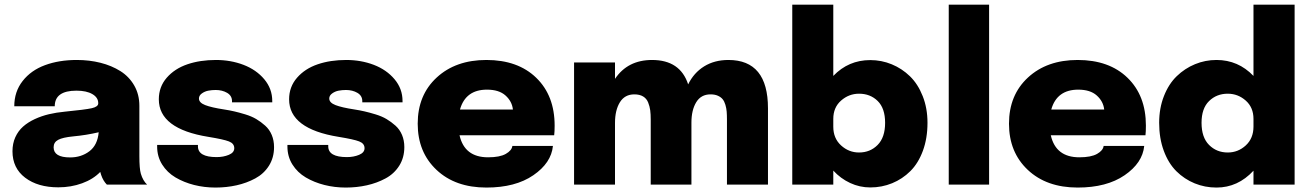

<svg xmlns="http://www.w3.org/2000/svg" viewBox="-20 -802 5696 834"><path d="M233.4 11.7Q144.5 11.7 89.4 -30Q34.2 -71.8 34.2 -145Q34.2 -178.7 46.6 -206.1Q59.1 -233.4 80.3 -252.2Q101.6 -271 131.1 -284.7Q160.6 -298.3 192.6 -305.9Q224.6 -313.5 261.2 -316.9Q350.6 -325.7 378.7 -332Q406.7 -338.4 406.7 -353V-354Q406.7 -378.4 381.1 -393.3Q355.5 -408.2 312 -408.2Q217.8 -408.2 217.8 -340.3H42Q42 -403.8 78.4 -450.2Q114.7 -496.6 175.5 -519Q236.3 -541.5 313.5 -541.5Q368.2 -541.5 416.5 -529.3Q464.8 -517.1 502.9 -493.2Q541 -469.2 563.2 -430.4Q585.4 -391.6 585.4 -342.3V-124.5Q585.4 -68.8 591.8 -47.4Q601.1 -16.6 619.1 0H444.3Q428.2 -16.1 419.4 -42Q416.5 -50.8 415.5 -55.2Q384.8 -23.4 336.7 -5.9Q288.6 11.7 233.4 11.7ZM284.7 -118.2Q333 -118.2 368.4 -145Q403.8 -171.9 408.7 -227.5Q355 -214.8 297.4 -209.5Q252.4 -205.1 232.7 -194.6Q212.9 -184.1 212.9 -162.1Q212.9 -118.2 284.7 -118.2Z M916 12.7Q867.7 12.7 823.2 1.5Q778.8 -9.8 742.4 -31.2Q706.1 -52.7 684.3 -87.4Q662.6 -122.1 662.6 -165.5V-172.4H839.8V-166.5Q839.8 -119.6 920.9 -119.6Q950.2 -119.6 973.9 -129.4Q997.6 -139.2 997.6 -158.2Q997.6 -178.7 974.4 -187.7Q951.2 -196.8 885.3 -207.5Q669.9 -242.2 669.9 -370.6Q669.9 -424.8 704.3 -464.4Q738.8 -503.9 793.9 -522.7Q849.1 -541.5 918 -541.5Q982.4 -541.5 1037.8 -520.3Q1093.3 -499 1127.9 -457.8Q1162.6 -416.5 1162.6 -363.3V-357.4H987.8V-362.8Q987.8 -386.2 966.6 -398.7Q945.3 -411.1 917 -411.1Q900.4 -411.1 885 -408.2Q869.6 -405.3 856.9 -396.2Q844.2 -387.2 844.2 -374Q844.2 -356 871.3 -345.5Q898.4 -335 952.6 -326.7Q977.5 -322.8 997.8 -318.1Q1018.1 -313.5 1045.4 -305.2Q1072.8 -296.9 1093 -284.9Q1113.3 -272.9 1131.8 -256.3Q1150.4 -239.7 1160.4 -215.8Q1170.4 -191.9 1170.4 -163.1Q1170.4 -117.2 1148.2 -82Q1126 -46.9 1088.6 -26.9Q1051.3 -6.8 1007.6 2.9Q963.9 12.7 916 12.7Z M1481.9 12.7Q1433.6 12.7 1389.2 1.5Q1344.7 -9.8 1308.3 -31.2Q1272 -52.7 1250.2 -87.4Q1228.5 -122.1 1228.5 -165.5V-172.4H1405.8V-166.5Q1405.8 -119.6 1486.8 -119.6Q1516.1 -119.6 1539.8 -129.4Q1563.5 -139.2 1563.5 -158.2Q1563.5 -178.7 1540.3 -187.7Q1517.1 -196.8 1451.2 -207.5Q1235.8 -242.2 1235.8 -370.6Q1235.8 -424.8 1270.3 -464.4Q1304.7 -503.9 1359.9 -522.7Q1415 -541.5 1483.9 -541.5Q1548.3 -541.5 1603.8 -520.3Q1659.2 -499 1693.8 -457.8Q1728.5 -416.5 1728.5 -363.3V-357.4H1553.7V-362.8Q1553.7 -386.2 1532.5 -398.7Q1511.2 -411.1 1482.9 -411.1Q1466.3 -411.1 1450.9 -408.2Q1435.5 -405.3 1422.9 -396.2Q1410.2 -387.2 1410.2 -374Q1410.2 -356 1437.3 -345.5Q1464.4 -335 1518.6 -326.7Q1543.5 -322.8 1563.7 -318.1Q1584 -313.5 1611.3 -305.2Q1638.7 -296.9 1658.9 -284.9Q1679.2 -272.9 1697.8 -256.3Q1716.3 -239.7 1726.3 -215.8Q1736.3 -191.9 1736.3 -163.1Q1736.3 -117.2 1714.1 -82Q1691.9 -46.9 1654.5 -26.9Q1617.2 -6.8 1573.5 2.9Q1529.8 12.7 1481.9 12.7Z M2381.8 -168Q2374.5 -94.2 2296.6 -40.8Q2218.8 12.7 2092.8 12.7Q1957.5 12.7 1876 -64.2Q1794.4 -141.1 1794.4 -264.6Q1794.4 -389.2 1877 -465.3Q1959.5 -541.5 2092.8 -541.5Q2229.5 -541.5 2309.3 -464.1Q2389.2 -386.7 2389.2 -256.3Q2389.2 -230 2387.2 -214.4H1976.1Q1997.6 -118.7 2100.1 -118.7Q2150.9 -118.7 2177 -133.5Q2203.1 -148.4 2205.6 -168ZM2095.2 -412.6Q2002.4 -412.6 1978 -326.2H2208Q2204.1 -361.8 2175.8 -387.2Q2147.5 -412.6 2095.2 -412.6Z M2473.6 0V-530.8H2651.4V-459.5Q2706.5 -541.5 2812.5 -541.5Q2934.6 -541.5 2969.2 -435.5Q2993.7 -485.8 3038.6 -513.7Q3083.5 -541.5 3144 -541.5Q3315.9 -541.5 3315.9 -331.5V0H3137.7V-282.7Q3137.7 -302.7 3136.5 -317.4Q3135.3 -332 3130.9 -346.9Q3126.5 -361.8 3118.9 -371.1Q3111.3 -380.4 3098.1 -386.2Q3085 -392.1 3066.4 -392.1Q3024.9 -392.1 3004.2 -357.9Q2983.4 -323.7 2983.4 -269.5V0H2806.6V-282.2Q2806.6 -306.2 2804.4 -323Q2802.2 -339.8 2795.4 -356.9Q2788.6 -374 2773.4 -383.1Q2758.3 -392.1 2735.4 -392.1Q2693.8 -392.1 2672.6 -357.7Q2651.4 -323.2 2651.4 -268.1V0Z M3421.4 0V-781.7H3599.6V-472.2Q3665.5 -541 3760.3 -541Q3809.1 -541 3853.5 -522.7Q3897.9 -504.4 3932.6 -470.7Q3967.3 -437 3988 -384.5Q4008.8 -332 4008.8 -268.6Q4008.8 -201.2 3988.8 -147Q3968.8 -92.8 3934.3 -58.6Q3899.9 -24.4 3855.2 -6.1Q3810.5 12.2 3760.3 12.2Q3714.4 12.2 3672.9 -7.1Q3631.3 -26.4 3599.6 -61V0ZM3711.4 -395Q3667.5 -395 3633.5 -365.2Q3599.6 -335.4 3599.6 -285.6V-251.5Q3599.6 -201.2 3633.3 -170.4Q3667 -139.6 3711.4 -139.6Q3759.8 -139.6 3792.2 -172.4Q3824.7 -205.1 3824.7 -268.6Q3824.7 -331.5 3792.5 -363.3Q3760.3 -395 3711.4 -395Z M4276.4 -781.7V0H4101.1V-781.7Z M4950.2 -168Q4942.9 -94.2 4865 -40.8Q4787.1 12.7 4661.1 12.7Q4525.9 12.7 4444.3 -64.2Q4362.8 -141.1 4362.8 -264.6Q4362.8 -389.2 4445.3 -465.3Q4527.8 -541.5 4661.1 -541.5Q4797.9 -541.5 4877.7 -464.1Q4957.5 -386.7 4957.5 -256.3Q4957.5 -230 4955.6 -214.4H4544.4Q4565.9 -118.7 4668.5 -118.7Q4719.2 -118.7 4745.4 -133.5Q4771.5 -148.4 4773.9 -168ZM4663.6 -412.6Q4570.8 -412.6 4546.4 -326.2H4776.4Q4772.5 -361.8 4744.1 -387.2Q4715.8 -412.6 4663.6 -412.6Z M5264.2 12.7Q5213.9 12.7 5169.2 -5.6Q5124.5 -23.9 5089.8 -58.3Q5055.2 -92.8 5035.2 -147Q5015.1 -201.2 5015.1 -268.6Q5015.1 -332 5035.9 -384.8Q5056.6 -437.5 5091.6 -471.2Q5126.5 -504.9 5170.9 -523.2Q5215.3 -541.5 5264.2 -541.5Q5358.4 -541.5 5424.8 -472.2V-781.7H5603.5V0H5424.8V-60.5Q5356.9 12.7 5264.2 12.7ZM5313 -139.6Q5357.9 -139.6 5391.4 -170.4Q5424.8 -201.2 5424.8 -252V-285.6Q5424.8 -335.4 5391.1 -365.2Q5357.4 -395 5313 -395Q5264.6 -395 5231.9 -363Q5199.2 -331.1 5199.2 -268.6Q5199.2 -205.1 5231.9 -172.4Q5264.6 -139.6 5313 -139.6Z"/></svg>

Font: Epilogue ExtraBold
Style: Regular
Weight: 800
Designer: Tyler Finck
Foundry: Etcetera Type Co
Version: Version 2.112